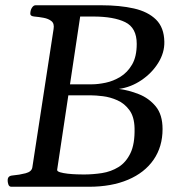

<svg xmlns="http://www.w3.org/2000/svg" viewBox="-20 -713 694 733"><path d="M9.3 -24.9Q9.3 -41.5 26.9 -43Q54.2 -45.4 77.6 -51.5Q101.1 -57.6 103.5 -74.2L184.6 -602.5Q188 -623 176.5 -632.3Q165 -641.6 146.7 -645Q128.4 -648.4 110.8 -649.9Q95.7 -651.4 95.7 -660.2Q95.7 -673.8 101.8 -683.3Q107.9 -692.9 115.7 -692.9H366.7Q437.5 -692.9 491.2 -680.7Q544.9 -668.5 575.7 -638.2Q606.4 -607.9 607.4 -553.7Q608.4 -512.2 584.2 -473.1Q560.1 -434.1 520 -407Q480 -379.9 434.1 -373.5Q471.7 -368.7 510 -353.5Q548.3 -338.4 574.5 -306.9Q600.6 -275.4 600.6 -220.2Q600.6 -152.8 566.4 -103.3Q532.2 -53.7 469 -26.9Q405.8 0 319.3 0H23.4Q14.6 0 11.7 -9.5Q8.8 -19 9.3 -24.9ZM217.8 -349.1 220.7 -391.1H330.6Q354 -391.1 383.3 -397.2Q412.6 -403.3 439.7 -419.9Q466.8 -436.5 484.4 -466.8Q502 -497.1 502 -545.4Q502 -606.9 458 -628.4Q414.1 -649.9 335.9 -649.9H286.1L198.2 -64.9Q197.3 -59.1 209.2 -55.4Q221.2 -51.8 239 -49.8Q256.8 -47.9 273.9 -47.4Q291 -46.9 299.8 -46.9Q334.5 -46.9 369.1 -52.2Q403.8 -57.6 432.4 -75.2Q460.9 -92.8 478 -128.2Q495.1 -163.6 493.7 -223.6Q492.7 -267.1 474.1 -292.5Q455.6 -317.9 428.2 -330.1Q400.9 -342.3 373 -345.7Q345.2 -349.1 326.2 -349.1Z"/></svg>

Font: Gelasio
Style: Italic
Weight: 400
Italic angle: -8.5°
Designer: Eben Sorkin
Foundry: Eben Sorkin
Version: Version 1.008